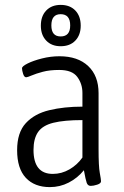

<svg xmlns="http://www.w3.org/2000/svg" viewBox="-20 -759 505 785"><path d="M184 6Q121 6 85.5 -32Q50 -70 50 -145Q50 -217 85.5 -255.5Q121 -294 181.5 -308.5Q242 -323 317 -323V-379Q317 -416 296 -444.5Q275 -473 222 -473Q183 -473 155 -465.5Q127 -458 109.5 -450.5Q92 -443 87 -443Q79 -443 74.5 -457Q70 -471 70 -480Q70 -488 93 -499.5Q116 -511 151.5 -520Q187 -529 223 -529Q298 -529 340.5 -489Q383 -449 383 -378V-148Q383 -79 388 -52Q393 -25 393 -18Q393 -9 377.5 -4Q362 1 351 1Q339 1 334.5 -11.5Q330 -24 323 -63Q297 -31 261 -12.5Q225 6 184 6ZM196 -48Q232 -48 264 -66.5Q296 -85 317 -115V-268Q242 -268 198 -257Q154 -246 135.5 -219Q117 -192 117 -146Q117 -48 196 -48ZM228 -570Q191 -570 169 -593Q147 -616 147 -654Q147 -693 169 -716Q191 -739 228 -739Q266 -739 288 -716Q310 -693 310 -654Q310 -616 288 -593Q266 -570 228 -570ZM228 -610Q267 -610 267 -655Q267 -701 228 -701Q190 -701 190 -655Q190 -610 228 -610Z"/></svg>

Font: Asap Condensed Light
Style: Regular
Weight: 300
Width: 3
Designer: Pablo Cosgaya
Foundry: Omnibus-Type
Version: Version 3.001; ttfautohint (v1.8.4.7-5d5b)